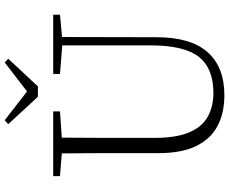

<svg xmlns="http://www.w3.org/2000/svg" viewBox="-100 -872 987 828"><g transform="rotate(-90 394.0 -458.5)"><path d="M289.1 -932.1 413.1 -835.9 538.1 -932.1 554.2 -917 435.1 -789.1H390.1L272 -917ZM488.8 -693.8V-723.1H744.1V-693.8L647.9 -685.1L647 -277.8Q647 -130.4 582.8 -57.6Q518.6 15.1 397 15.1Q321.3 15.1 265.1 -13.9Q209 -43 178 -106Q147 -168.9 147 -271V-387.2Q147 -462.9 147 -537.4Q147 -611.8 146 -686L47.9 -693.8V-723.1H327.1V-693.8L213.9 -686Q213.4 -612.3 213.1 -537.8Q212.9 -463.4 212.9 -387.2V-286.1Q212.9 -192.4 236.6 -136.7Q260.3 -81.1 304 -56.6Q347.7 -32.2 407.2 -32.2Q512.7 -32.2 562.3 -95Q611.8 -157.7 611.8 -303.2V-684.1Z"/></g></svg>

Font: Source Han Serif TW ExtraLight
Style: Regular
Weight: 250
Designer: Ryoko NISHIZUKA Ë•øÂ°öÊ∂ºÂ≠ê (kana & ideographs); Frank Grie√ühammer (Latin, Greek & Cyrillic); Wenlong ZHANG Âº†ÊñáÈæô 
Foundry: Adobe
Version: Version 2.003;hotconv 1.1.1;makeotfexe 2.6.0